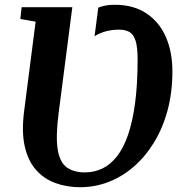

<svg xmlns="http://www.w3.org/2000/svg" viewBox="-20 -773 764 803"><path d="M315.5 10Q258.5 10 210.8 -7.8Q163 -25.5 130 -63.2Q97 -101 83.5 -160.8Q70 -220.5 80.5 -305L129 -682.5L65 -693.5L70.5 -743H282.5L225 -298.5Q212.5 -200.5 221.5 -147Q230.5 -93.5 259.5 -72.8Q288.5 -52 335 -52Q374 -52 408 -68.2Q442 -84.5 469 -118.8Q496 -153 515.2 -208.2Q534.5 -263.5 545 -342Q555.5 -420.5 555.5 -524.5Q555.5 -575 547.2 -602Q539 -629 521.8 -639Q504.5 -649 477 -649Q448 -649 421.8 -641.8Q395.5 -634.5 375.5 -621.5L391 -741Q404.5 -746.5 421.2 -749.8Q438 -753 460 -753Q538.5 -753 592.2 -717.2Q646 -681.5 673.5 -618.8Q701 -556 701 -474.5Q701 -386.5 680.8 -311.5Q660.5 -236.5 624 -177Q587.5 -117.5 539.2 -75.8Q491 -34 434 -12Q377 10 315.5 10Z"/></svg>

Font: Merriweather
Style: Bold Italic
Weight: 700
Italic angle: -7.8°
Version: Version 2.101